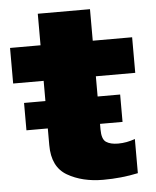

<svg xmlns="http://www.w3.org/2000/svg" viewBox="-53 -775 672 828"><g transform="rotate(-5 283.5 -361.0)"><path d="M49 -233H465V-351.5H49ZM360.5 8.5Q439.5 8.5 511.5 -7V-155Q475.5 -141.5 438 -141.5Q405 -141.5 386.2 -154Q367.5 -166.5 367.5 -209V-439H538V-593H367.5V-729.5H141.5V-593H9.5V-439H141.5V-160.5Q141.5 -66 205.8 -28.8Q270 8.5 360.5 8.5Z"/></g></svg>

Font: Anybody UltraCondensed Thin Black
Style: Regular
Weight: 900
Version: Version 1.111